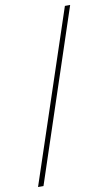

<svg xmlns="http://www.w3.org/2000/svg" viewBox="-100 -850 567 1008"><g transform="rotate(-10 184.0 -346.0)"><path d="M18 110 322 -802H350L47 110Z"/></g></svg>

Font: Literata 72pt ExtraLight
Style: Regular
Weight: 200
Designer: Latin by Veronika Burian and Jose Scaglione. Greek by Irene Vlachou. Cyrillic by Vera Evstafieva.
Foundry: TypeTogether
Version: Version 3.002